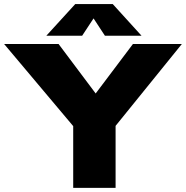

<svg xmlns="http://www.w3.org/2000/svg" viewBox="-20 -914 905 934"><path d="M336.1 0V-300.5L0 -700H264.9L445.4 -459.3L626.7 -700H864.7L542.3 -301.7V0ZM205.5 -740.3 346 -894.2H528.5L668.4 -740.3H490.3L435.1 -824.5L379.7 -740.3Z"/></svg>

Font: Science Gothic
Style: Regular
Weight: 400
Designer: Thomas Phinney, Vassil Kateliev, Brandon Buerkle
Foundry: Font Detective LLC
Version: Version 1.018